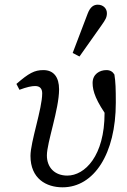

<svg xmlns="http://www.w3.org/2000/svg" viewBox="-20 -786 543 819"><path d="M247 13C381 13 474 -130 474 -348C474 -408 473 -437 468 -468C461 -480 450 -487 434 -487C405 -487 375 -470 375 -432C375 -397 389 -355 445 -278L448 -346L422 -381C425 -351 426 -329 426 -303C426 -121 342 -37 267 -37C214 -37 180 -71 180 -123C180 -178 232 -320 232 -405C232 -457 209 -487 165 -487C127 -487 103 -474 50 -428L63 -403C95 -415 115 -419 130 -419C150 -419 160 -408 160 -388C160 -322 110 -181 110 -121C110 -24 177 13 247 13ZM290 -560 319 -545C350 -589 382 -634 413 -678C430 -702 436 -712 436 -730C436 -749 421 -766 397 -766C380 -766 365 -757 354 -728C333 -672 311 -616 290 -560Z"/></svg>

Font: Source Serif Variable
Style: Italic
Weight: 389
Italic angle: -12°
Designer: Frank Grießhammer
Foundry: Adobe Systems Incorporated
Version: Version 3.001;hotconv 1.0.111;makeotfexe 2.5.65597